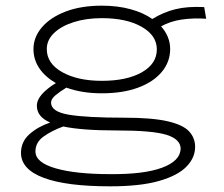

<svg xmlns="http://www.w3.org/2000/svg" viewBox="-20 -485 790 677"><path d="M339 -156Q269 -156 214 -176Q191 -162 175.5 -149Q160 -136 160 -123Q160 -91 223 -80.5Q286 -70 417 -70Q516 -70 570.5 -57.5Q625 -45 646.5 -22Q668 1 668 33Q668 71 637.5 102.5Q607 134 541 153Q475 172 368 172Q214 172 134 142Q54 112 54 54Q54 15 83.5 -11.5Q113 -38 157 -53Q110 -73 110 -112Q110 -133 128.5 -153.5Q147 -174 177 -192Q139 -214 118.5 -244.5Q98 -275 98 -312Q98 -354 128 -389Q158 -424 212 -444.5Q266 -465 339 -465Q395 -465 440.5 -452.5Q486 -440 517 -418Q556 -442 598.5 -452.5Q641 -463 700 -460L707 -419Q661 -422 620.5 -416Q580 -410 548 -392Q580 -356 580 -312Q580 -267 550.5 -231.5Q521 -196 467 -176Q413 -156 339 -156ZM339 -200Q427 -200 480 -230Q533 -260 533 -311Q533 -360 479.5 -390.5Q426 -421 339 -421Q284 -421 240 -407Q196 -393 170.5 -368.5Q145 -344 145 -312Q145 -261 199.5 -230.5Q254 -200 339 -200ZM369 129Q487 130 551 106.5Q615 83 617 40Q617 6 567.5 -9.5Q518 -25 392 -25Q269 -25 203 -39Q162 -24 133.5 -3.5Q105 17 105 49Q105 88 176 108.5Q247 129 369 129Z"/></svg>

Font: Inconsolata ExtraExpanded Light
Style: Regular
Weight: 300
Width: 8
Monospace: yes
Designer: Raph Levien, Cyreal, Brenton Simpson
Foundry: Raph Levien, Cyreal, Google
Version: Version 3.001; ttfautohint (v1.8.2.53-6de2)